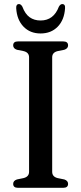

<svg xmlns="http://www.w3.org/2000/svg" viewBox="-20 -898 388 918"><path d="M229.5 -76.5Q229.5 -53 255.5 -46.5L287.5 -40Q305.5 -34 305.5 -19Q305.5 0 282 0H66Q43 0 43 -19Q43 -34 61 -40L92.5 -46.5Q119 -53 119 -76.5V-624Q119 -647 93.5 -653.5L61 -660Q43 -666 43 -681Q43 -700 66 -700H282Q305.5 -700 305.5 -681Q305.5 -666 287.5 -660L255 -653.5Q229.5 -647 229.5 -624ZM174 -800Q236.5 -800 261.5 -866Q268.5 -878.5 277.5 -878.5Q293 -878.5 291 -858Q287.5 -803 256 -770.5Q224.5 -738 174 -738Q124 -738 92.5 -770.5Q61 -803 57.5 -858Q56 -878.5 71 -878.5Q80 -878.5 87 -866Q100 -831 121.8 -815.5Q143.5 -800 174 -800Z"/></svg>

Font: Fraunces 72pt Soft
Style: Regular
Weight: 400
Version: Version 1.000;[b76b70a41]